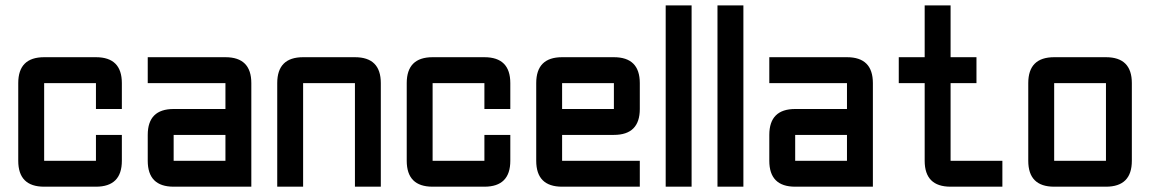

<svg xmlns="http://www.w3.org/2000/svg" viewBox="-20 -704 4337 724"><path d="M341.8 0H146.5Q48.8 0 48.8 -97.7V-390.6Q48.8 -488.3 146.5 -488.3H341.8Q439.5 -488.3 439.5 -390.6V-293H341.8V-390.6H146.5V-97.7H341.8V-195.3H439.5V-97.7Q439.5 0 341.8 0Z M927.7 0H634.8Q537.1 0 537.1 -97.7V-195.3Q537.1 -293 634.8 -293H830.1V-390.6H537.1V-488.3H830.1Q927.7 -488.3 927.7 -390.6ZM634.8 -97.7H830.1V-195.3H634.8Z M1318.4 -390.6H1123V0H1025.4V-390.6Q1025.4 -488.3 1123 -488.3H1318.4Q1416 -488.3 1416 -390.6V0H1318.4Z M1806.6 0H1611.3Q1513.7 0 1513.7 -97.7V-390.6Q1513.7 -488.3 1611.3 -488.3H1806.6Q1904.3 -488.3 1904.3 -390.6V-293H1806.6V-390.6H1611.3V-97.7H1806.6V-195.3H1904.3V-97.7Q1904.3 0 1806.6 0Z M2099.6 -488.3H2294.9Q2392.6 -488.3 2392.6 -390.6V-293Q2392.6 -195.3 2294.9 -195.3H2099.6V-97.7H2392.6V0H2099.6Q2002 0 2002 -97.7V-390.6Q2002 -488.3 2099.6 -488.3ZM2294.9 -390.6H2099.6V-293H2294.9Z M2490.2 -683.6H2587.9V0H2490.2Z M2685.5 -683.6H2783.2V0H2685.5Z M3271.5 0H2978.5Q2880.9 0 2880.9 -97.7V-195.3Q2880.9 -293 2978.5 -293H3173.8V-390.6H2880.9V-488.3H3173.8Q3271.5 -488.3 3271.5 -390.6ZM2978.5 -97.7H3173.8V-195.3H2978.5Z M3564.5 0Q3466.8 0 3466.8 -97.7V-390.6H3369.1V-488.3H3466.8V-683.6H3564.5V-488.3H3662.1V-390.6H3564.5V-97.7H3759.8V0Z M4150.4 0H3955.1Q3857.4 0 3857.4 -97.7V-390.6Q3857.4 -488.3 3955.1 -488.3H4150.4Q4248 -488.3 4248 -390.6V-97.7Q4248 0 4150.4 0ZM4150.4 -97.7V-390.6H3955.1V-97.7Z"/></svg>

Font: BabelStone Runic
Style: Regular
Weight: 400
Designer: Andrew West
Foundry: BabelStone
Version: Version 7.004 November 9, 2023